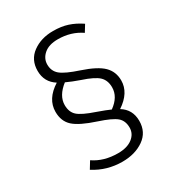

<svg xmlns="http://www.w3.org/2000/svg" viewBox="-177 -786 887 964"><g transform="rotate(-30 266.0 -303.5)"><path d="M251 68Q162 68 88 21L113 -20Q171 20 253 20Q306 20 336.5 -3.5Q367 -27 367 -63Q367 -103 341.5 -124.5Q316 -146 243 -170Q154 -199 119 -230.5Q84 -262 84 -317Q84 -391 163 -441Q109 -475 109 -540Q109 -604 157.5 -639.5Q206 -675 276 -675Q323 -675 360 -663Q397 -651 434 -626L410 -587Q352 -627 276 -627Q224 -627 195.5 -602.5Q167 -578 167 -543Q167 -505 194 -482.5Q221 -460 297 -435Q381 -407 415 -373.5Q449 -340 449 -289Q449 -218 372 -167Q426 -134 426 -68Q426 -3 375.5 32.5Q325 68 251 68ZM335 -186Q392 -227 392 -282Q392 -322 368 -345.5Q344 -369 274 -392Q231 -407 199 -422Q141 -377 141 -323Q141 -283 165 -261Q189 -239 260 -215Q311 -197 335 -186Z"/></g></svg>

Font: Trujillo Light
Style: Regular
Weight: 300
Designer: Fira Sans original fonts by bBox Type GmbH, Carrois Corporate GbR, & Edenspiekermann AG / Changes by Cristiano Sobral
Foundry: Fira Sans original fonts by bBox Type GmbH, Carrois Corporate GbR, & Edenspiekermann AG / Changes by Cristiano Sobral
Version: Version 4.301;July 28, 2020;FontCreator 13.0.0.2655 64-bit